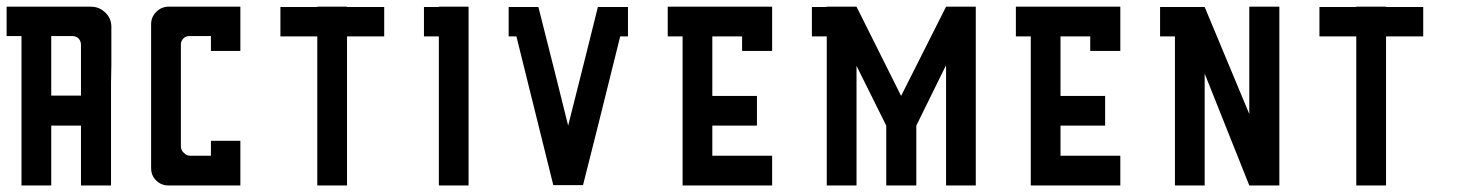

<svg xmlns="http://www.w3.org/2000/svg" viewBox="-20 -860 4439 580"><path d="M224.6 -480.5Q224.6 -480.5 191.4 -480.5Q157.2 -480.5 134.8 -480.5Q134.8 -480.5 134.8 -452.1Q134.8 -424.8 134.8 -389.6Q134.8 -365.2 134.8 -341.8Q134.8 -318.4 134.8 -299.8Q134.8 -299.8 120.1 -299.8Q112.3 -299.8 101.6 -299.8Q67.4 -299.8 44.9 -299.8Q44.9 -299.8 44.9 -369.1Q44.9 -438.5 44.9 -527.3Q44.9 -586.9 44.9 -646.5Q44.9 -706.1 44.9 -751Q44.9 -751 28.3 -751Q11.7 -751 0 -751Q0 -751 0 -754.9Q0 -757.8 0 -765.6Q0 -773.4 0 -784.2Q0 -817.4 0 -839.8Q0 -839.8 16.6 -839.8Q34.2 -839.8 44.9 -839.8Q44.9 -839.8 53.7 -839.8Q63.5 -839.8 117.2 -839.8Q140.6 -839.8 173.8 -839.8Q208 -839.8 254.9 -839.8Q279.3 -839.8 297.9 -822.3Q316.4 -804.7 316.4 -779.3Q316.4 -779.3 316.4 -770.5Q316.4 -762.7 316.4 -756.8Q316.4 -756.8 316.4 -721.7Q316.4 -687.5 316.4 -664.1Q316.4 -664.1 315.4 -608.4Q315.4 -552.7 315.4 -480.5Q315.4 -432.6 315.4 -384.8Q315.4 -336.9 315.4 -299.8Q315.4 -299.8 281.2 -299.8Q247.1 -299.8 224.6 -299.8Q224.6 -299.8 224.6 -327.1Q224.6 -355.5 224.6 -390.6Q224.6 -414.1 224.6 -438.5Q224.6 -461.9 224.6 -480.5ZM224.6 -571.3Q224.6 -571.3 224.6 -577.1Q224.6 -584 224.6 -624Q224.6 -640.6 224.6 -666Q224.6 -690.4 224.6 -724.6Q224.6 -735.4 217.8 -743.2Q210 -751 199.2 -751Q199.2 -751 174.8 -751Q151.4 -751 134.8 -751Q134.8 -751 134.8 -725.6Q134.8 -724.6 134.8 -723.6Q134.8 -696.3 134.8 -660.2Q134.8 -636.7 134.8 -612.3Q134.8 -588.9 134.8 -571.3Q134.8 -571.3 150.4 -571.3Q157.2 -571.3 168.9 -571.3Q202.1 -571.3 224.6 -571.3Z M706.1 -299.8Q706.1 -299.8 678.7 -299.8Q651.4 -299.8 616.2 -299.8Q591.8 -299.8 568.4 -299.8Q544.9 -299.8 526.4 -299.8Q526.4 -299.8 523.4 -299.8Q523.4 -299.8 521.5 -299.8Q516.6 -299.8 488.3 -299.8Q466.8 -299.8 451.2 -315.4Q436.5 -330.1 436.5 -352.5Q436.5 -352.5 436.5 -359.4Q436.5 -362.3 436.5 -367.2Q436.5 -381.8 436.5 -390.6Q436.5 -390.6 436.5 -404.3Q436.5 -418 436.5 -446.3Q436.5 -501 436.5 -572.3Q436.5 -620.1 436.5 -667Q436.5 -714.8 436.5 -751Q436.5 -751 436.5 -755.9Q436.5 -759.8 436.5 -787.1Q436.5 -808.6 452.1 -824.2Q467.8 -839.8 489.3 -839.8Q489.3 -839.8 502.9 -839.8Q517.6 -839.8 526.4 -839.8Q526.4 -839.8 553.7 -839.8Q582 -839.8 617.2 -839.8Q640.6 -839.8 665 -839.8Q688.5 -839.8 706.1 -839.8Q706.1 -839.8 706.1 -806.6Q706.1 -773.4 706.1 -751Q706.1 -751 706.1 -734.4Q706.1 -716.8 706.1 -706.1Q706.1 -706.1 672.9 -706.1Q639.6 -706.1 617.2 -706.1Q617.2 -706.1 617.2 -722.7Q617.2 -740.2 617.2 -751Q617.2 -751 609.4 -751Q600.6 -751 551.8 -751Q541 -751 534.2 -744.1Q526.4 -736.3 526.4 -725.6Q526.4 -725.6 526.4 -712.9Q526.4 -699.2 526.4 -620.1Q526.4 -585.9 526.4 -536.1Q526.4 -487.3 526.4 -418Q526.4 -406.2 535.2 -398.4Q543 -389.6 554.7 -389.6Q554.7 -389.6 578.1 -389.6Q601.6 -389.6 617.2 -389.6Q617.2 -389.6 617.2 -407.2Q617.2 -423.8 617.2 -434.6Q617.2 -434.6 651.4 -434.6Q684.6 -434.6 706.1 -434.6Q706.1 -434.6 706.1 -418Q706.1 -401.4 706.1 -389.6Q706.1 -389.6 706.1 -356.4Q706.1 -322.3 706.1 -299.8Z M1028.3 -839.8Q998 -839.8 938.5 -839.8Q938.5 -839.8 938.5 -838.9Q901.4 -838.9 827.1 -838.9Q827.1 -827.1 827.1 -810.5Q827.1 -786.1 827.1 -750Q864.3 -750 938.5 -750Q938.5 -599.6 938.5 -299.8Q967.8 -299.8 1028.3 -299.8Q1028.3 -450.2 1028.3 -750Q1065.4 -750 1140.6 -750Q1140.6 -779.3 1140.6 -838.9Q1102.5 -838.9 1028.3 -838.9Q1028.3 -838.9 1028.3 -839.8Z M1305.7 -299.8Q1335.9 -299.8 1395.5 -299.8Q1395.5 -480.5 1395.5 -839.8Q1366.2 -839.8 1305.7 -839.8Q1305.7 -839.8 1305.7 -838.9Q1291 -838.9 1260.7 -838.9Q1260.7 -824.2 1260.7 -801.8Q1260.7 -779.3 1260.7 -750Q1275.4 -750 1305.7 -750Q1305.7 -599.6 1305.7 -299.8Z M1696.3 -480.5Q1667 -599.6 1606.4 -838.9Q1576.2 -838.9 1516.6 -838.9Q1516.6 -824.2 1516.6 -801.8Q1516.6 -779.3 1516.6 -750Q1524.4 -750 1540 -750Q1577.1 -600.6 1651.4 -300.8Q1651.4 -300.8 1651.4 -300.8Q1681.6 -300.8 1741.2 -300.8Q1741.2 -300.8 1741.2 -300.8Q1779.3 -450.2 1853.5 -750Q1861.3 -750 1877 -750Q1877 -779.3 1877 -838.9Q1846.7 -838.9 1786.1 -838.9Q1756.8 -719.7 1696.3 -480.5Z M2312.5 -389.6Q2252 -389.6 2131.8 -389.6Q2131.8 -419.9 2131.8 -480.5Q2176.8 -480.5 2266.6 -480.5Q2266.6 -509.8 2266.6 -570.3Q2221.7 -570.3 2131.8 -570.3Q2131.8 -629.9 2131.8 -750Q2162.1 -750 2221.7 -750Q2221.7 -735.4 2221.7 -706.1Q2252 -706.1 2312.5 -706.1Q2312.5 -720.7 2312.5 -750Q2312.5 -750 2312.5 -750Q2312.5 -780.3 2312.5 -839.8Q2252 -839.8 2131.8 -839.8Q2102.5 -839.8 2042 -839.8Q2027.3 -839.8 1997.1 -839.8Q1997.1 -825.2 1997.1 -802.7Q1997.1 -780.3 1997.1 -750Q2011.7 -750 2042 -750Q2042 -690.4 2042 -570.3Q2042 -540 2042 -480.5Q2042 -419.9 2042 -299.8Q2072.3 -299.8 2131.8 -299.8Q2131.8 -299.8 2131.8 -299.8Q2192.4 -299.8 2312.5 -299.8Q2312.5 -330.1 2312.5 -389.6Z M2927.7 -299.8Q2927.7 -480.5 2927.7 -839.8Q2897.5 -839.8 2837.9 -839.8Q2793 -750 2702.1 -570.3Q2657.2 -660.2 2567.4 -839.8Q2538.1 -839.8 2477.5 -839.8Q2477.5 -839.8 2477.5 -838.9Q2462.9 -838.9 2432.6 -838.9Q2432.6 -824.2 2432.6 -801.8Q2432.6 -779.3 2432.6 -750Q2447.3 -750 2477.5 -750Q2477.5 -599.6 2477.5 -299.8Q2507.8 -299.8 2567.4 -299.8Q2567.4 -419.9 2567.4 -661.1Q2597.7 -600.6 2657.2 -480.5Q2657.2 -419.9 2657.2 -299.8Q2687.5 -299.8 2748 -299.8Q2748 -360.4 2748 -480.5Q2777.3 -541 2837.9 -663.1Q2837.9 -542 2837.9 -299.8Q2867.2 -299.8 2927.7 -299.8Z M3364.3 -389.6Q3303.7 -389.6 3183.6 -389.6Q3183.6 -419.9 3183.6 -480.5Q3228.5 -480.5 3318.4 -480.5Q3318.4 -509.8 3318.4 -570.3Q3273.4 -570.3 3183.6 -570.3Q3183.6 -629.9 3183.6 -750Q3213.9 -750 3273.4 -750Q3273.4 -735.4 3273.4 -706.1Q3303.7 -706.1 3364.3 -706.1Q3364.3 -720.7 3364.3 -750Q3364.3 -750 3364.3 -750Q3364.3 -780.3 3364.3 -839.8Q3303.7 -839.8 3183.6 -839.8Q3154.3 -839.8 3093.8 -839.8Q3079.1 -839.8 3048.8 -839.8Q3048.8 -825.2 3048.8 -802.7Q3048.8 -780.3 3048.8 -750Q3063.5 -750 3093.8 -750Q3093.8 -690.4 3093.8 -570.3Q3093.8 -540 3093.8 -480.5Q3093.8 -419.9 3093.8 -299.8Q3124 -299.8 3183.6 -299.8Q3183.6 -299.8 3183.6 -299.8Q3244.1 -299.8 3364.3 -299.8Q3364.3 -330.1 3364.3 -389.6Z M3844.7 -839.8Q3814.5 -839.8 3753.9 -839.8Q3753.9 -732.4 3753.9 -515.6Q3709 -624 3619.1 -838.9Q3589.8 -838.9 3529.3 -838.9Q3529.3 -838.9 3529.3 -838.9Q3514.6 -838.9 3484.4 -838.9Q3484.4 -824.2 3484.4 -801.8Q3484.4 -779.3 3484.4 -750Q3499 -750 3529.3 -750Q3529.3 -599.6 3529.3 -299.8Q3559.6 -299.8 3619.1 -299.8Q3619.1 -413.1 3619.1 -637.7Q3664.1 -525.4 3753.9 -299.8Q3784.2 -299.8 3844.7 -299.8Q3844.7 -300.8 3844.7 -300.8Q3844.7 -300.8 3844.7 -300.8Q3844.7 -480.5 3844.7 -839.8Z M4167 -839.8Q4136.7 -839.8 4077.1 -839.8Q4077.1 -839.8 4077.1 -838.9Q4040 -838.9 3965.8 -838.9Q3965.8 -827.1 3965.8 -810.5Q3965.8 -786.1 3965.8 -750Q4002.9 -750 4077.1 -750Q4077.1 -599.6 4077.1 -299.8Q4106.4 -299.8 4167 -299.8Q4167 -450.2 4167 -750Q4204.1 -750 4279.3 -750Q4279.3 -779.3 4279.3 -838.9Q4241.2 -838.9 4167 -838.9Q4167 -838.9 4167 -839.8Z"/></svg>

Font: Reach
Style: Fill
Weight: 400
Designer: Billy Harris
Version: Version 1.0